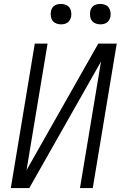

<svg xmlns="http://www.w3.org/2000/svg" viewBox="-20 -957 640 977"><path d="M35 0 157 -735H222L115 -91L480 -735H574L452 0H387L494 -644L129 0ZM490 -833Q478 -833 466.5 -837.5Q455 -842 448 -851Q441 -860 439 -872.5Q437 -885 439 -898Q440 -906 444.5 -914.5Q449 -923 456.5 -928Q464 -933 473 -935Q482 -937 490 -937Q503 -937 514.5 -932.5Q526 -928 533 -919Q540 -910 542 -897.5Q544 -885 542 -872Q540 -864 535.5 -855.5Q531 -847 523.5 -842Q516 -837 507.5 -835Q499 -833 490 -833ZM290 -833Q278 -833 266.5 -837.5Q255 -842 248 -851Q241 -860 239 -872.5Q237 -885 239 -898Q240 -906 244.5 -914.5Q249 -923 256.5 -928Q264 -933 273 -935Q282 -937 290 -937Q303 -937 314.5 -932.5Q326 -928 333 -919Q340 -910 342 -897.5Q344 -885 342 -872Q340 -864 335.5 -855.5Q331 -847 323.5 -842Q316 -837 307.5 -835Q299 -833 290 -833Z"/></svg>

Font: Iosevka Curly LtExObl
Style: Regular
Weight: 300
Width: 7
Italic angle: -9°
Monospace: yes
Designer: Belleve Invis
Foundry: Belleve Invis
Version: Version 11.1.0; ttfautohint (v1.8.3)